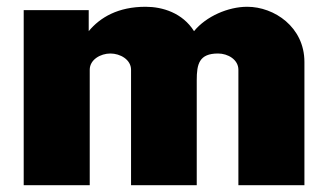

<svg xmlns="http://www.w3.org/2000/svg" viewBox="-20 -547 965 567"><path d="M50 0H245V-341C245 -371 277 -389 306 -389C335 -389 367 -371 367 -341V0H561V-310C561 -358 568 -389 624 -389C653 -389 684 -371 684 -341V0H879V-364C879 -467 790 -527 710 -527C654 -527 589 -499 553 -455C519 -509 460 -527 410 -527C329 -527 276 -496 242 -455V-517H50Z"/></svg>

Font: United Sans Black
Style: Regular
Weight: 900
Designer: Pablo Impallari, Rodrigo Fuenzalida (Modified by Dan O. Williams)
Version: Version 1.000;PS 001.000;hotconv 1.0.88;makeotf.lib2.5.64775